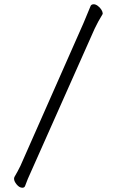

<svg xmlns="http://www.w3.org/2000/svg" viewBox="-20 -810 540 901"><path d="M85 71Q71 71 58.5 56Q46 41 46 29Q46 24 48 20Q63 -5 76 -32L372 -702L404 -779Q407 -790 420 -790Q429 -790 439.5 -782Q450 -774 456 -764Q462 -754 462 -747Q462 -744 461 -743Q439 -707 424 -675L125 -3Q109 31 98 62Q95 71 85 71Z"/></svg>

Font: LXGW WenKai Mono TC
Style: Regular
Weight: 400
Designer: LXGW / Fontworks Inc.
Foundry: LXGW / Fontworks Inc.
Version: Version 1.330